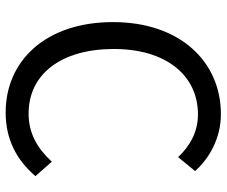

<svg xmlns="http://www.w3.org/2000/svg" viewBox="-81 -706 800 678"><g transform="rotate(90 319.0 -367.0)"><path d="M377 13C472 13 544 -25 602 -92L551 -150C504 -99 451 -68 381 -68C241 -68 153 -184 153 -369C153 -552 245 -666 384 -666C447 -666 496 -637 535 -596L584 -656C542 -703 472 -747 383 -747C197 -747 58 -602 58 -366C58 -128 195 13 377 13Z"/></g></svg>

Font: Kinto Sans
Style: Regular
Weight: 400
Designer: Authors: Ryoko NISHIZUKA  (kana & ideographs); Paul D. Hunt (Latin, Greek & Cyrillic); Wenlong ZHANG  (bopomofo); Sandol
Foundry: Adobe Systems Incorporated, ookami Inc.
Version: Version 0.001